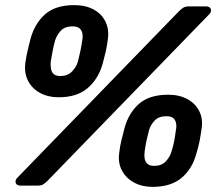

<svg xmlns="http://www.w3.org/2000/svg" viewBox="-20 -725 864 750"><path d="M60 0Q45 0 41.5 -10.5Q38 -21 48 -31L679 -681Q688 -690 696 -695Q704 -700 718 -700H785Q800 -700 803.5 -689.5Q807 -679 797 -669L166 -19Q157 -10 149 -5Q141 0 127 0ZM576 5Q535 5 503.5 -12Q472 -29 456 -59.5Q440 -90 446 -130Q449 -156 454 -175.5Q459 -195 466 -223Q482 -283 522.5 -319Q563 -355 637 -355Q681 -355 712.5 -337.5Q744 -320 759 -289.5Q774 -259 767 -219Q763 -191 759 -171Q755 -151 747 -125Q731 -65 689 -30Q647 5 576 5ZM582 -77Q611 -77 627.5 -94.5Q644 -112 650 -133Q657 -156 660.5 -174.5Q664 -193 667 -216Q670 -230 668 -242.5Q666 -255 657.5 -263Q649 -271 630 -271Q600 -271 584 -254Q568 -237 562 -216Q556 -193 552 -174.5Q548 -156 545 -133Q543 -119 545 -106Q547 -93 556 -85Q565 -77 582 -77ZM209 -345Q168 -345 136.5 -362Q105 -379 89.5 -409.5Q74 -440 79 -480Q83 -506 87.5 -525.5Q92 -545 99 -573Q116 -634 156.5 -669.5Q197 -705 270 -705Q314 -705 345.5 -688Q377 -671 392 -640.5Q407 -610 401 -569Q397 -541 392.5 -521.5Q388 -502 381 -476Q364 -416 322 -380.5Q280 -345 209 -345ZM216 -428Q244 -428 261 -445.5Q278 -463 284 -483Q290 -507 294 -525.5Q298 -544 301 -566Q304 -580 302 -593Q300 -606 291 -614Q282 -622 263 -622Q233 -622 217 -604.5Q201 -587 195 -566Q189 -544 185.5 -525.5Q182 -507 178 -483Q177 -470 179 -457Q181 -444 189.5 -436Q198 -428 216 -428Z"/></svg>

Font: Rubik Light SemiBold
Style: Italic
Weight: 600
Italic angle: -12°
Version: Version 2.104